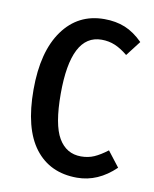

<svg xmlns="http://www.w3.org/2000/svg" viewBox="-68 -591 527 656"><g transform="rotate(10 195.5 -263.0)"><path d="M376 -482 336 -430Q313 -449 291.5 -458Q270 -467 245 -467Q139 -467 139 -261Q139 -154 166 -108Q193 -62 244 -62Q269 -62 289.5 -71Q310 -80 335 -99L376 -46Q316 12 243 12Q149 12 97 -56Q45 -124 45 -259Q45 -391 98 -464.5Q151 -538 242 -538Q282 -538 314 -525Q346 -512 376 -482Z"/></g></svg>

Font: Fira Sans Compressed
Style: Regular
Weight: 400
Width: 1
Designer: bBox Type GmbH & Carrois Corporate GbR & Edenspiekermann AG
Foundry: bBox Type GmbH & Carrois Corporate GbR & Edenspiekermann AG
Version: Version 4.301